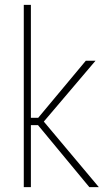

<svg xmlns="http://www.w3.org/2000/svg" viewBox="-20 -772 463 792"><path d="M78.1 0V-752H107.4V-286.1H146.5L127 -273.4L334 -521.5H374L153.3 -261.7V-279.3L387.7 0H348.6L127 -267.6L146.5 -255.9H107.4V0Z"/></svg>

Font: Reddit Sans Condensed ExtraLight
Style: Regular
Weight: 250
Version: Version 1.014